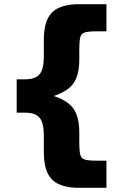

<svg xmlns="http://www.w3.org/2000/svg" viewBox="-20 -790 585 920"><path d="M190 -60V-140Q190 -201 170 -225.5Q150 -250 100 -250H60V-410H100Q150 -410 170 -434.5Q190 -459 190 -520V-600Q190 -691 229.5 -730.5Q269 -770 360 -770H490V-640H450Q405 -640 387.5 -635Q370 -630 365 -612.5Q360 -595 360 -550V-505Q360 -431 332.5 -391.5Q305 -352 240 -331V-329Q305 -308 332.5 -268.5Q360 -229 360 -155V-110Q360 -65 365 -47.5Q370 -30 387.5 -25Q405 -20 450 -20H490V110H360Q269 110 229.5 70.5Q190 31 190 -60Z"/></svg>

Font: Enso Black
Style: Regular
Weight: 900
Designer: Coji Morishita
Foundry: UNDERFOREST DESIGN
Version: Version 1.000